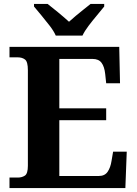

<svg xmlns="http://www.w3.org/2000/svg" viewBox="-20 -951 693 971"><path d="M28 0V-53H70Q91 -53 106 -63Q121 -73 121 -113V-596Q121 -639 106.5 -650Q92 -661 70 -661H28V-714H583L587 -530H517L512 -577Q508 -614 493.5 -633.5Q479 -653 448 -653H280V-403H517V-343H280V-61H480Q510 -61 524.5 -82.5Q539 -104 544 -137L552 -184H621L614 0ZM262 -771Q252 -794 231.5 -820.5Q211 -847 189.5 -873Q168 -899 152 -918V-931H221Q242 -915 274.5 -888Q307 -861 329 -841Q344 -855 364 -871.5Q384 -888 404 -904Q424 -920 438 -931H507V-918Q492 -899 470 -873Q448 -847 428 -820.5Q408 -794 397 -771Z"/></svg>

Font: Noto Serif Tamil
Style: Bold Italic
Weight: 700
Italic angle: -12°
Designer: Indian Type Foundry, Tom Grace, and the Monotype Design Team
Foundry: Monotype Imaging Inc.
Version: Version 2.003; ttfautohint (v1.8.4.7-5d5b)